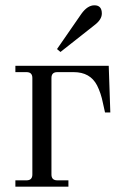

<svg xmlns="http://www.w3.org/2000/svg" viewBox="-20 -704 476 724"><path d="M336 -684Q364 -684 364 -653Q364 -630 336 -609L208 -508L195 -519L287 -652Q310 -684 336 -684ZM38 0V-24H80Q102 -24 102 -46V-410Q102 -432 80 -432H38V-456H390L396 -280H376L368 -316Q361 -352 346 -382Q320 -432 258 -432H196Q174 -432 174 -410V-46Q174 -24 196 -24H238V0Z"/></svg>

Font: Old Standard TT
Style: Regular
Weight: 400
Designer: Alexey Kryukov <alexios@thessalonica.org.ru>
Version: Version 1.0